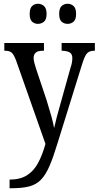

<svg xmlns="http://www.w3.org/2000/svg" viewBox="-20 -765 525 1022"><path d="M31 191Q87 191 123.5 168Q160 145 183 102Q206 59 222 1L66 -442Q54 -474 42.5 -484.5Q31 -495 6 -495H3V-536H214V-495H211Q182 -495 170.5 -485Q159 -475 159 -457Q159 -446 162.5 -431.5Q166 -417 172 -399L228 -232Q242 -187 253 -147.5Q264 -108 268 -83Q274 -111 282 -141Q290 -171 300 -206L355 -403Q360 -417 362.5 -430Q365 -443 365 -456Q365 -477 351.5 -485.5Q338 -494 311 -495H308V-536H485V-495H482Q457 -495 444 -482Q431 -469 416 -420L286 -2Q264 71 244 117.5Q224 164 199 190.5Q174 217 136.5 227Q99 237 40 237H31ZM340 -638Q321 -638 308 -649.5Q295 -661 295 -691Q295 -721 308 -733Q321 -745 340 -745Q358 -745 371.5 -733Q385 -721 385 -691Q385 -661 371.5 -649.5Q358 -638 340 -638ZM182 -638Q164 -638 151 -649.5Q138 -661 138 -691Q138 -721 151 -733Q164 -745 182 -745Q200 -745 214 -733Q228 -721 228 -691Q228 -661 214 -649.5Q200 -638 182 -638Z"/></svg>

Font: Noto Serif Thai Condensed
Style: Regular
Weight: 400
Width: 3
Designer: Monotype Design Team
Foundry: Monotype Imaging Inc.
Version: Version 2.002; ttfautohint (v1.8.4.7-5d5b)